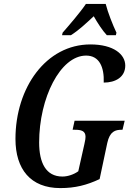

<svg xmlns="http://www.w3.org/2000/svg" viewBox="-20 -951 662 981"><path d="M297 -771H342C382 -796 418 -830 459 -868C477 -836 504 -794 526 -771H572L575 -784C557 -822 531 -887 520 -931H419C388 -885 333 -822 300 -784ZM288 10C364 10 423 -5 489 -36L528 -220C541 -280 569 -288 602 -288H606L617 -334H361L351 -288H362C394 -288 417 -283 417 -252C417 -245 416 -235 411 -214L380 -76C358 -60 327 -49 299 -49C214 -49 180 -120 180 -223C180 -450 288 -667 420 -667C487 -667 513 -609 510 -529C570 -529 620 -557 620 -616C620 -673 561 -724 442 -724C216 -724 59 -504 59 -241C59 -87 136 10 288 10Z"/></svg>

Font: Noto Serif Condensed Semi
Style: Italic
Weight: 600
Width: 3
Italic angle: -12°
Designer: Monotype Design Team
Foundry: Monotype Imaging Inc.
Version: Version 1.901